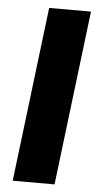

<svg xmlns="http://www.w3.org/2000/svg" viewBox="-51 -726 396 759"><g transform="rotate(5 146.5 -346.5)"><path d="M29 0 113 -693H279L195 0Z"/></g></svg>

Font: Qjlgwqiwhsfqbnnlvksmvfsycuq
Style: Regular
Weight: 700
Italic angle: -8°
Designer: Carrois Corporate & Edenspiekermann
Foundry: Carrois Corporate GbR & Edenspiekermann AG
Version: Version 2.001